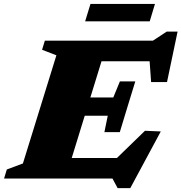

<svg xmlns="http://www.w3.org/2000/svg" viewBox="-52 -904 918 972"><path d="M233.5 -624 161 -652 175 -698H494L279 0H-31.5L-17.5 -46L64 -76.5ZM701 -656 726 -594H350.5L380.5 -698H722L792 -744H847L793.5 -488.5H713ZM543.5 48.5 517.5 0H167L198 -104H586L479 -45L682 -242L762 -238.5L607.5 48.5ZM554.5 -235H476.5L493.5 -318H264.5L293 -410.5H521.5L555 -492H633L593.5 -363.5ZM379 -796 406 -884H732.5L706 -796Z"/></svg>

Font: Newsreader 9pt ExtraBold
Style: Italic
Weight: 800
Italic angle: -17°
Designer: Hugues Gentile
Foundry: Production Type
Version: Version 1.003